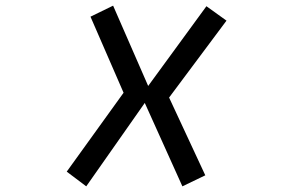

<svg xmlns="http://www.w3.org/2000/svg" viewBox="-20 -540 1040 679"><path d="M492 -176 285 119 216 67 417 -212 300 -481 380 -520 504 -236 710 -518 781 -467 578 -195 706 80 625 119Z"/></svg>

Font: Moralerspace Krypton JPDOC
Style: Regular
Weight: 400
Version: v0.0.6; ttfautohint (v1.8.4.7-5d5b-dirty) -l 6 -r 45 -G 200 